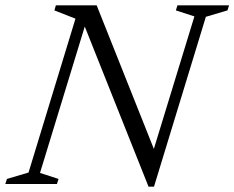

<svg xmlns="http://www.w3.org/2000/svg" viewBox="-34 -690 879 720"><path d="M550 -114 533 -99 695 -628.5 625.5 -651 631.5 -670H825L819 -651L738 -627L543.5 10H523L271.5 -621.5L290 -610.5L116 -41.5L185.5 -19L179.5 0H-14L-8 -19L73 -43L249 -620L170 -651L175.5 -670H328.5Z"/></svg>

Font: Newsreader 16pt
Style: Italic
Weight: 400
Italic angle: -17°
Designer: Hugues Gentile
Foundry: Production Type
Version: Version 1.003